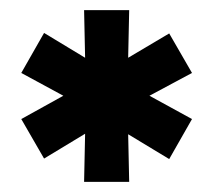

<svg xmlns="http://www.w3.org/2000/svg" viewBox="-20 -739 421 379"><path d="M146 -719H235L233 -625L314 -673L359 -595L275 -550L359 -504L314 -425L233 -474L235 -380H146L148 -475L67 -426L22 -504L105 -550L22 -595L67 -674L148 -625Z"/></svg>

Font: Montserrat arm
Style: Bold
Weight: 700
Designer: Julieta Ulanovsky
Foundry: Julieta Ulanovsky
Version: Version 6.000;PS 006.000;hotconv 1.0.88;makeotf.lib2.5.64775